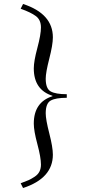

<svg xmlns="http://www.w3.org/2000/svg" viewBox="-20 -750 460 966"><path d="M316 -258Q260 -258 235 -244Q210 -230 210 -180Q210 -149 228 -79Q246 -9 246 28Q246 147 96 196L84 172Q109 163 123.5 156.5Q138 150 154.5 139Q171 128 178.5 113Q186 98 186 78Q186 42 168 -25Q150 -92 150 -128Q150 -236 244 -266V-268Q150 -298 150 -406Q150 -442 168 -509Q186 -576 186 -612Q186 -650 160.5 -669Q135 -688 84 -706L96 -730Q246 -681 246 -562Q246 -525 228 -455Q210 -385 210 -354Q210 -304 235 -290Q260 -276 316 -276Z"/></svg>

Font: Old Standard TT
Style: Regular
Weight: 400
Designer: Alexey Kryukov <alexios@thessalonica.org.ru>
Version: Version 2.2